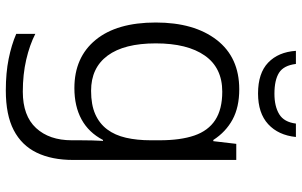

<svg xmlns="http://www.w3.org/2000/svg" viewBox="-204 -568 1013 644"><g transform="rotate(90 302.0 -246.5)"><path d="M280 -543Q340 -543 381.5 -520.5Q423 -498 450 -456H454L463 -533H517V14Q517 86 492.5 136.5Q468 187 417 213.5Q366 240 284 240Q225 240 178 230.5Q131 221 94 205V141Q131 160 180.5 171.5Q230 183 288 183Q369 183 410 138.5Q451 94 451 19V-9Q451 -27 451.5 -49Q452 -71 453 -86H450Q425 -38 381 -14Q337 10 276 10Q173 10 114.5 -61Q56 -132 56 -263Q56 -392 114.5 -467.5Q173 -543 280 -543ZM288 -486Q208 -486 167 -427.5Q126 -369 126 -263Q126 -157 167 -101.5Q208 -46 285 -46Q332 -46 363.5 -60Q395 -74 414.5 -100Q434 -126 442.5 -163Q451 -200 451 -246V-276Q451 -346 435 -392.5Q419 -439 383 -462.5Q347 -486 288 -486ZM440 -733Q434 -674 397 -640Q360 -606 294 -606Q226 -606 190.5 -640Q155 -674 151 -733H195Q200 -692 224.5 -676.5Q249 -661 295 -661Q337 -661 363.5 -677Q390 -693 395 -733Z"/></g></svg>

Font: Noto Sans Syriac Eastern Light
Style: Regular
Weight: 300
Designer: Patrick Giasson and the Monotype Design Team
Foundry: Monotype Imaging Inc.
Version: Version 3.001